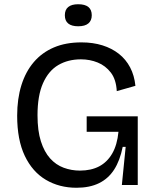

<svg xmlns="http://www.w3.org/2000/svg" viewBox="-20 -873 736 906"><path d="M341 13Q260 13 196.5 -24.5Q133 -62 97 -137.5Q61 -213 61 -327Q61 -407 81 -471Q101 -535 139.5 -580Q178 -625 234 -649Q290 -673 364 -673Q419 -673 463.5 -659Q508 -645 541 -619Q574 -593 594 -555Q614 -517 619 -468L531 -443Q528 -498 503 -530.5Q478 -563 441 -578Q404 -593 362 -593Q301 -593 255 -566Q209 -539 183 -480.5Q157 -422 157 -329Q157 -256 173 -206Q189 -156 216.5 -125.5Q244 -95 280.5 -81.5Q317 -68 357 -68Q410 -68 448 -88Q486 -108 509.5 -148.5Q533 -189 539 -251H389V-324H630V-225V0H555L573 -180H559Q546 -115 518.5 -72.5Q491 -30 447 -8.5Q403 13 341 13ZM349 -749Q318 -749 302 -762Q286 -775 286 -801Q286 -827 302 -840Q318 -853 349 -853Q381 -853 397 -840Q413 -827 413 -801Q413 -776 397 -762.5Q381 -749 349 -749Z"/></svg>

Font: Bricolage Grotesque 17pt
Style: Regular
Weight: 400
Version: Version 1.001;gftools[0.9.33.dev8+g029e19f]